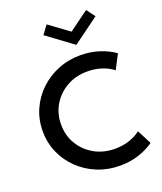

<svg xmlns="http://www.w3.org/2000/svg" viewBox="-199 -1259 1177 1399"><g transform="rotate(-20 389.5 -559.5)"><path d="M488 16Q565.5 16 633.8 -6.5Q702 -29 750.5 -64.5L693 -175.5Q655.5 -145.5 604 -129Q552.5 -112.5 495.5 -112.5Q405.5 -112.5 335 -152.2Q264.5 -192 224 -259.8Q183.5 -327.5 183.5 -412Q183.5 -496.5 224 -564.2Q264.5 -632 335 -671.8Q405.5 -711.5 495.5 -711.5Q552.5 -711.5 604 -695Q655.5 -678.5 693 -648.5L750.5 -759.5Q700.5 -796 632 -818Q563.5 -840 487 -840Q394 -840 313.2 -807.2Q232.5 -774.5 171.2 -716Q110 -657.5 75.5 -579.8Q41 -502 41 -412Q41 -322 75.5 -244.2Q110 -166.5 171.2 -108Q232.5 -49.5 313.5 -16.8Q394.5 16 488 16ZM487 -920.5 689 -1069 640 -1135 487 -1023 334 -1135 285.5 -1069Z"/></g></svg>

Font: Spartan SemiBold
Style: Regular
Weight: 600
Designer: Matt Bailey, Mirko Velimirovic
Foundry: Matt Bailey
Version: Version 1.003; ttfautohint (v1.8.3)